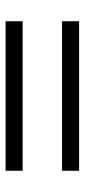

<svg xmlns="http://www.w3.org/2000/svg" viewBox="172 -612 303 687"><g transform="rotate(-90 323.5 -268.5)"><path d="M591 -400V-339H56V-400ZM591 -198V-137H56V-198Z"/></g></svg>

Font: GFS Didot
Style: Regular
Weight: 400
Designer: Takis Katsoulidis and George D. Matthiopoulos
Foundry: Takis Katsoulidis and George D. Matthiopoulos
Version: Version 1.0